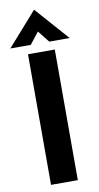

<svg xmlns="http://www.w3.org/2000/svg" viewBox="-124 -966 518 1009"><g transform="rotate(-10 135.0 -461.0)"><path d="M63 -697H206V0H63ZM135 -922 293.5 -743H184.5L135 -805.5L86 -743H-23Z"/></g></svg>

Font: HK Grotesk ExtraBold
Style: Regular
Weight: 800
Designer: Alfredo Marco Pradil
Foundry: Hanken Design Co.
Version: Version 3.001